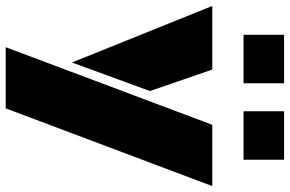

<svg xmlns="http://www.w3.org/2000/svg" viewBox="-193 -616 982 650"><g transform="rotate(90 298.0 -291.0)"><path d="M339.8 180.7H132.8L395.5 -518.6H603ZM-6.8 -518.6H208.5L281.2 -307.6L184.6 -43.5ZM90.8 -761.7H254.9V-624.5H90.8ZM349.6 -761.7H513.7V-624.5H349.6Z"/></g></svg>

Font: Black Ops One [rus by aLiNcE]
Style: Regular
Weight: 400
Designer: James Grieshaber
Foundry: James Grieshaber
Version: Version 1.002;May 25, 2024;FontCreator 13.0.0.2680 64-bit